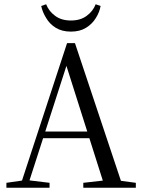

<svg xmlns="http://www.w3.org/2000/svg" viewBox="-20 -879 668 899"><path d="M10 0H212V-23L113 -35H93L10 -23ZM72 0H107L296 -586L301 -599H282L472 0H557L331 -677H294ZM170 -232H435V-263H170ZM370 0H616V-23L520 -36H484L370 -23ZM173 -851Q179 -822 196 -795Q212 -767 241 -749Q270 -731 312 -731Q354 -731 383 -749Q412 -767 429 -795Q446 -822 451 -851L428 -859Q415 -826 386 -805Q357 -783 312 -783Q267 -783 238 -805Q209 -826 196 -859Z"/></svg>

Font: Source Serif 4 48pt
Style: Regular
Weight: 400
Designer: Frank Grie√ühammer
Foundry: Adobe Systems Incorporated
Version: Version 4.004;hotconv 1.0.116;makeotfexe 2.5.65601